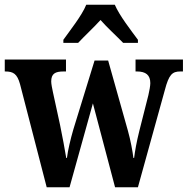

<svg xmlns="http://www.w3.org/2000/svg" viewBox="-22 -786 788 806"><path d="M244 -619V-606H306C330 -632 373 -672 400 -702C426 -672 470 -632 495 -606H557V-619C529 -657 479 -721 460 -766H340C322 -721 271 -657 244 -619ZM62 -433 174 0H270L368 -352L461 0H557L670 -408C687 -473 701 -486 735 -486H746V-536H547V-486H553C590 -486 609 -471 609 -437C609 -426 605 -404 601 -387L563 -237C551 -189 545 -154 541 -123H538C535 -149 526 -198 515 -237L432 -532H375L286 -243C274 -202 263 -155 259 -123H256C251 -154 240 -214 230 -262L200 -400C197 -415 193 -433 193 -444C193 -477 210 -486 245 -486H255V-536H-2V-486H0C34 -486 50 -476 62 -433Z"/></svg>

Font: Noto Serif Tamil Condensed
Style: Bold
Weight: 700
Width: 3
Designer: Indian Type Foundry, Tom Grace, and the Monotype Design Team
Foundry: Monotype Imaging Inc.
Version: Version 2.004